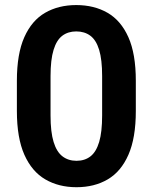

<svg xmlns="http://www.w3.org/2000/svg" viewBox="-20 -741 613 770"><path d="M524.7 -417.1V-295.8Q524.7 -187.8 495 -120.3Q465.3 -52.7 411.8 -21.5Q358.3 9.8 286.8 9.8Q215.7 9.8 161.9 -21.5Q108 -52.7 77.8 -120.3Q47.7 -187.8 47.7 -295.8V-417.1Q47.7 -525.1 77.6 -592Q107.5 -659 161.1 -689.8Q214.7 -720.7 285.8 -720.7Q357.3 -720.7 411.1 -689.8Q464.8 -659 494.8 -592Q524.7 -525.1 524.7 -417.1ZM389.6 -277.9V-435.7Q389.6 -501.8 377.6 -541.2Q365.5 -580.6 342.2 -597.8Q318.9 -615 285.8 -615Q253.1 -615 230.1 -597.8Q207 -580.6 194.9 -541.2Q182.7 -501.8 182.7 -435.7V-277.9Q182.7 -211.5 195 -171.6Q207.2 -131.7 230.7 -113.9Q254.1 -96.1 286.8 -96.1Q319.8 -96.1 342.8 -113.9Q365.7 -131.7 377.7 -171.6Q389.6 -211.5 389.6 -277.9Z"/></svg>

Font: Vazirmatn
Style: Regular
Weight: 400
Designer: Saber Rastikerdar
Foundry: Saber Rastikerdar
Version: Version 33.003;September 2, 2022;FontCreator 14.0.0.2862 64-